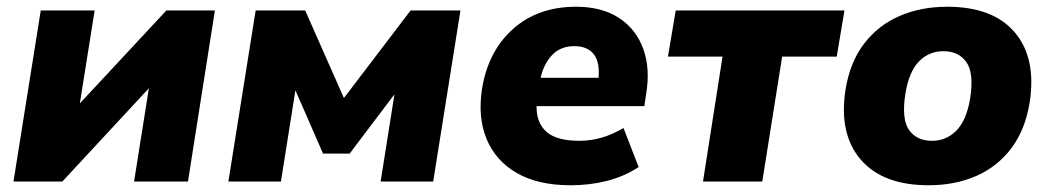

<svg xmlns="http://www.w3.org/2000/svg" viewBox="-20 -539 3121 570"><path d="M20 0 101 -508H261L217 -232L474 -508H618L538 0H378L422 -277L165 0Z M658 0 739 -508H886L1001 -248L1199 -508H1347L1266 0H1110L1151 -259L1018 -83H939L857 -271L814 0Z M1674 11Q1577 11 1514 -25.5Q1451 -62 1424.5 -126.5Q1398 -191 1411 -275Q1429 -387 1503 -453Q1577 -519 1690 -519Q1767 -519 1818 -485.5Q1869 -452 1890 -393Q1911 -334 1898 -259L1893 -224H1573Q1572 -175 1602 -148Q1632 -121 1700 -121Q1733 -121 1765 -130Q1797 -139 1831 -159L1876 -43Q1833 -15 1782 -2Q1731 11 1674 11ZM1685 -402Q1644 -402 1619 -375.5Q1594 -349 1585 -308H1757Q1761 -356 1742 -379Q1723 -402 1685 -402Z M2067 0 2125 -371H1963L1986 -508H2487L2464 -371H2302L2243 0Z M2737 11Q2601 11 2535.5 -65Q2470 -141 2490 -272Q2503 -354 2545 -409Q2587 -464 2650.5 -491.5Q2714 -519 2792 -519Q2928 -519 2992.5 -443Q3057 -367 3037 -236Q3024 -154 2982.5 -99Q2941 -44 2878 -16.5Q2815 11 2737 11ZM2747 -121Q2789 -121 2819 -151Q2849 -181 2860 -246Q2872 -322 2849 -354.5Q2826 -387 2781 -387Q2738 -387 2708.5 -357Q2679 -327 2668 -262Q2656 -186 2678.5 -153.5Q2701 -121 2747 -121Z"/></svg>

Font: Mulish Black
Style: Italic
Weight: 900
Italic angle: -9°
Designer: Vernon Adams
Foundry: Vernon Adams
Version: Version 3.603; ttfautohint (v1.8.3)